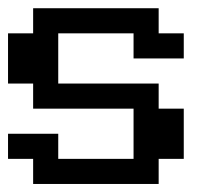

<svg xmlns="http://www.w3.org/2000/svg" viewBox="-20 -458 540 478"><path d="M0 -375H62.5V-437.5H375V-375H437.5V-312.5H312.5V-375H125V-250H375V-187.5H437.5V-62.5H375V0H62.5V-62.5H0V-125H125V-62.5H312.5V-187.5H62.5V-250H0Z"/></svg>

Font: NeoDunggeunmo
Style: Regular
Weight: 400
Monospace: yes
Version: Version 1.600